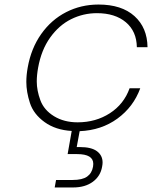

<svg xmlns="http://www.w3.org/2000/svg" viewBox="-20 -570 670 846"><path d="M322 -31Q402 -31 464 -71Q526 -111 551 -181H598Q568 -99 497.5 -47.5Q427 4 331 8L318 78Q325 78 332 78Q383 78 407.5 96.5Q432 115 432 146Q432 154 430 164Q423 206 389 231Q355 256 302 256H221L227 223H300Q343 223 364 208Q385 193 390 164Q391 158 391 152Q391 109 320 109H278L296 7Q225 3 176.5 -32Q128 -67 112 -116Q96 -165 96 -209Q96 -239 102 -272Q117 -357 161.5 -420Q206 -483 271.5 -516.5Q337 -550 414 -550Q516 -550 572.5 -499Q629 -448 630 -362H583Q582 -432 534.5 -472Q487 -512 407 -512Q347 -512 293.5 -485.5Q240 -459 201 -404.5Q162 -350 148 -272Q142 -239 142 -211Q142 -171 158 -128Q174 -85 218 -58Q262 -31 322 -31Z"/></svg>

Font: Fz Poppins ExtLt
Style: Italic
Weight: 200
Italic angle: -10°
Designer: Ninad Kale (Devanagari), Jonny Pinhorn (Latin)
Foundry: Indian Type Foundry
Version: Vit hóa bi Vntype.Com & FontZin.Com